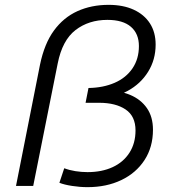

<svg xmlns="http://www.w3.org/2000/svg" viewBox="-20 -767 707 792"><path d="M341 5Q310 5 277.5 0Q245 -5 225 -13L245 -73Q266 -65 291 -61Q316 -57 341 -57Q400 -57 444.5 -77.5Q489 -98 514 -137Q539 -176 539 -229Q539 -288 498 -315.5Q457 -343 389 -343H333L345 -404Q406 -405 453 -425.5Q500 -446 526.5 -485Q553 -524 553 -577Q553 -628 520 -656.5Q487 -685 423 -685Q346 -685 291.5 -643Q237 -601 218 -505L117 0H46L145 -500Q163 -587 202.5 -641Q242 -695 299.5 -721Q357 -747 428 -747Q488 -747 531.5 -727Q575 -707 598.5 -670.5Q622 -634 622 -583Q622 -521 591 -471Q560 -421 506.5 -392Q453 -363 384 -363L415 -394Q473 -394 517 -375.5Q561 -357 586 -321Q611 -285 611 -232Q611 -160 576 -106.5Q541 -53 480 -24Q419 5 341 5Z"/></svg>

Font: MOST Montserrat
Style: Italic
Weight: 400
Italic angle: -11.3°
Designer: Julieta Ulanovsky
Foundry: Julieta Ulanovsky
Version: Version 8.000;March 11, 2024;FontCreator 15.0.0.2926 64-bit